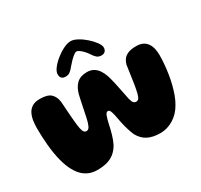

<svg xmlns="http://www.w3.org/2000/svg" viewBox="-170 -1070 1358 1294"><g transform="rotate(-30 509.0 -423.5)"><path d="M241 -2Q199.5 -2 166.8 -18.5Q134 -35 110.8 -65.5Q87.5 -96 71.5 -137.5Q62 -162 54.5 -191Q47 -220 41.8 -252.2Q36.5 -284.5 33.5 -317.8Q30.5 -351 29 -384Q27.5 -417 27.5 -448.5Q27.5 -475.5 31.2 -504Q35 -532.5 46.5 -557Q58 -581.5 80.8 -596.5Q103.5 -611.5 142.5 -611.5Q202 -611.5 227 -588Q252 -564.5 257.5 -525Q259 -505.5 260.5 -486L263 -447Q264 -427.5 265.8 -408.2Q267.5 -389 269.2 -370.2Q271 -351.5 273 -333Q276.5 -301.5 284 -283.8Q291.5 -266 308.5 -266Q324 -266 333.8 -285.5Q343.5 -305 351 -339.5Q355 -359 359.5 -380.5Q364 -402 368.5 -424Q373 -446 377.5 -466.5Q382 -487 386 -505Q398.5 -554 427.2 -581.8Q456 -609.5 507 -609.5Q537 -609.5 558 -597.2Q579 -585 593.8 -563.2Q608.5 -541.5 618 -513Q622.5 -498.5 626.8 -482.2Q631 -466 634.8 -448.5Q638.5 -431 642.2 -413.2Q646 -395.5 649.5 -378.2Q653 -361 656 -345.5Q662.5 -308.5 670.5 -289.2Q678.5 -270 698 -270Q715 -270 723.5 -290.5Q732 -311 737.5 -342.5Q741 -358 743.8 -376.2Q746.5 -394.5 749.2 -413.8Q752 -433 754.8 -452Q757.5 -471 760 -488.2Q762.5 -505.5 764.5 -519.5Q769.5 -539.5 781.5 -556.5Q793.5 -573.5 817.5 -584.2Q841.5 -595 882 -595Q913 -595 933.8 -584.8Q954.5 -574.5 967 -556Q979.5 -537.5 984.8 -513.8Q990 -490 990 -463.5Q990 -432 987 -395.8Q984 -359.5 978.2 -321.8Q972.5 -284 963.2 -247.2Q954 -210.5 942 -177.5Q930 -144.5 914 -118Q884.5 -65 836 -35Q787.5 -5 733.5 -5Q675 -5 635.8 -25.2Q596.5 -45.5 572.5 -90.5Q567.5 -102.5 562.8 -115.5Q558 -128.5 553.8 -142.5Q549.5 -156.5 545.5 -171.8Q541.5 -187 538.2 -203Q535 -219 532 -236Q526.5 -268.5 519.2 -290Q512 -311.5 499.5 -311.5Q486 -311.5 477.8 -290Q469.5 -268.5 462.5 -236.5Q454 -195.5 443.5 -159Q433 -122.5 418 -93Q398.5 -59 372.8 -39Q347 -19 314.5 -10.5Q282 -2 241 -2ZM370.5 -654Q330 -654 330 -694.5Q330 -714.5 349.2 -740Q368.5 -765.5 398.2 -789.5Q428 -813.5 459.8 -829.2Q491.5 -845 516.5 -845Q539 -845 568.8 -829Q598.5 -813 626 -788.5Q653.5 -764 671.8 -739.2Q690 -714.5 690 -696.5Q690 -678 679.5 -667.5Q669 -657 651.5 -657Q628.5 -657 614.8 -669.5Q601 -682 587 -704Q578.5 -717.5 565.2 -731.8Q552 -746 538.8 -755.5Q525.5 -765 516 -765Q508 -765 493.8 -754.2Q479.5 -743.5 464.5 -728.2Q449.5 -713 438 -699Q421.5 -678.5 407 -666.2Q392.5 -654 370.5 -654Z"/></g></svg>

Font: Gluten Thin
Style: Bold
Weight: 700
Version: Version 1.300